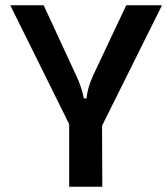

<svg xmlns="http://www.w3.org/2000/svg" viewBox="-20 -710 636 730"><path d="M369 0H243V-238L19 -690H146L271 -420Q289 -382 299 -336H309Q312 -374 334 -423L460 -690H596L368 -232Z"/></svg>

Font: Taylor Sans Upright Semi Bold
Style: Regular
Weight: 600
Italic angle: -8°
Designer: Natanael Gama
Version: Version 1.001 September 8, 2015